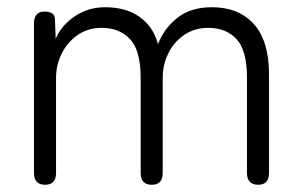

<svg xmlns="http://www.w3.org/2000/svg" viewBox="-20 -511 839 531"><path d="M105 0Q74 0 74 -33V-446Q74 -479 103 -479Q132 -479 132 -457L134 -404Q150 -441 187 -466Q224 -491 271 -491Q329 -491 366.5 -464Q404 -437 417 -389Q434 -433 471 -462Q508 -491 566 -491Q640 -491 682 -444.5Q724 -398 724 -305V-33Q724 0 694 0Q663 0 663 -33V-296Q663 -372 634 -403Q605 -434 556 -434Q518 -434 489.5 -414.5Q461 -395 445.5 -363.5Q430 -332 430 -295V-33Q430 0 400 0Q369 0 369 -33V-296Q369 -372 339.5 -403Q310 -434 261 -434Q223 -434 194.5 -414Q166 -394 150.5 -362.5Q135 -331 135 -296V-33Q135 0 105 0Z"/></svg>

Font: Shin Retro Maru Gothic Regular
Style: Regular
Weight: 400
Designer: Iose
Foundry: Typographish
Version: Version 1.002